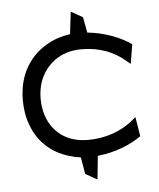

<svg xmlns="http://www.w3.org/2000/svg" viewBox="-48 -581 596 720"><g transform="rotate(-5 249.5 -221.0)"><path d="M37 -224C37 -190 42 -159 53 -130C77 -63 131 -13 210 4L211 5C212 5 219 7 231 8L235 9L246 72L290 97L299 9L303 8C367 1 423 -22 464 -51L452 -124L434 -109C392 -76 336 -54 267 -54C243 -54 221 -58 200 -66C143 -89 104 -144 104 -224C104 -248 108 -271 116 -292C139 -350 192 -395 272 -395C341 -395 393 -373 434 -339L452 -324L464 -397C425 -425 367 -448 303 -455H300L289 -514L245 -539L235 -455H232L231 -454H230C210 -451 192 -446 174 -439C96 -406 37 -335 37 -224Z"/></g></svg>

Font: Charger Sport
Style: Lit
Weight: 300
Designer: Jasper
Foundry: Cannot Into Space Fonts
Version: Version 1.1